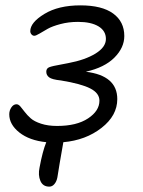

<svg xmlns="http://www.w3.org/2000/svg" viewBox="-20 -531 527 709"><path d="M162.1 158.2Q138.2 158.2 129.2 137Q120.1 115.7 126 87.9Q137.2 27.3 150.9 -5.9Q88.9 -12.2 51.5 -41.7Q14.2 -71.3 14.2 -108.9Q14.2 -123 22 -134.5Q29.8 -146 41 -146Q48.3 -146 55.4 -137.7Q62.5 -129.4 71.3 -117.7Q80.1 -106 93.3 -94.2Q106.4 -82.5 131.8 -74.2Q157.2 -65.9 190.9 -65.9Q263.2 -65.9 305.2 -93.8Q347.2 -121.6 347.2 -159.2Q347.2 -187 313.5 -204.3Q279.8 -221.7 205.1 -233.9Q171.9 -237.3 161.4 -245.4Q150.9 -253.4 150.9 -266.1Q150.9 -278.3 161.6 -282.7Q172.4 -287.1 209 -293.5Q223.6 -296.4 231.9 -297.9Q294.4 -309.6 332.8 -333.3Q371.1 -356.9 371.1 -387.2Q371.1 -417 343.8 -433.6Q316.4 -450.2 268.1 -450.2Q233.4 -450.2 203.1 -442.1Q172.9 -434.1 156.2 -424.6Q139.6 -415 126 -407Q112.3 -398.9 106.9 -398.9Q100.6 -398.9 96.2 -404.1Q91.8 -409.2 91.8 -416Q91.8 -447.8 143.8 -479.5Q195.8 -511.2 276.9 -511.2Q356.4 -511.2 397.7 -481.2Q439 -451.2 439 -397.9Q439 -355 402.6 -318.4Q366.2 -281.7 296.9 -266.1Q413.1 -252 413.1 -165Q413.1 -104 354.7 -58.6Q296.4 -13.2 213.9 -5.9Q197.8 85 191.9 124Q189 139.2 180.9 148.7Q172.9 158.2 162.1 158.2Z"/></svg>

Font: Shantell Sans Bouncy
Style: Italic
Weight: 300
Italic angle: -11.31°
Designer: Stephen Nixon, Anya Danilova, Shantell Martin
Foundry: Arrow Type
Version: Version 1.006;[9816181b4]